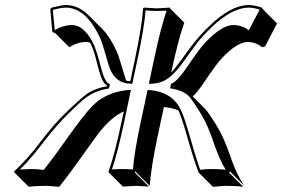

<svg xmlns="http://www.w3.org/2000/svg" viewBox="-20 -678 1115 759"><path d="M341.3 -112.3Q255.4 8.3 230 40Q221.7 50.8 213.9 60.5Q169.4 56.6 167.5 56.6Q121.1 56.6 93.8 60.5L37.1 3.9L35.2 0Q85.9 -45.4 144.5 -123Q195.8 -190.4 244.6 -236.8Q307.6 -296.9 328.1 -310.1Q359.4 -329.6 402.8 -336.9L403.3 -339.8Q398.4 -342.8 394.5 -346.7Q379.4 -361.8 363.8 -427.7Q351.6 -478 339.8 -502Q337.4 -506.3 335.9 -509.8Q327.6 -512.2 320.3 -512.2Q286.1 -511.7 253.9 -491.2L197.3 -547.9L187 -550.8L178.7 -642.1L184.6 -647.9Q223.6 -657.7 240.7 -658.2Q290 -657.2 328.1 -619.6L384.8 -563Q415.5 -531.7 441.4 -474.6Q449.7 -456.1 472.7 -377.9Q476.1 -366.7 479 -358.9Q487.3 -357.4 495.1 -356.9L513.7 -444.8Q541 -574.2 545.9 -645L548.8 -647.9Q550.8 -647.9 599.1 -645L651.9 -647.9V-645L708.5 -588.4Q684.6 -521.5 656.7 -391.1Q671.9 -405.8 719.7 -473.1Q744.6 -507.8 765.1 -530.8Q876.5 -657.2 962.9 -658.2Q981.9 -658.2 1012.2 -648.9Q1014.2 -648.4 1014.6 -647.9L1018.6 -642.1L1075.2 -585.4L1027.8 -494.6L1016.1 -491.2Q991.2 -511.7 958.5 -512.2Q915.5 -510.7 854.5 -445.3Q835 -424.3 784.7 -349.6Q758.8 -311.5 741.7 -296.9L790 -248.5Q803.7 -234.4 836.9 -180.7Q865.7 -134.3 893.1 -53.2Q915 11.7 945.8 56.6L889.2 0L885.3 3.9L941.9 60.5Q916.5 56.6 869.6 56.6Q863.3 56.6 821.8 60.5L765.1 3.9Q745.6 -46.4 711.9 -165.5Q711.4 -168 710.9 -168.9Q695.3 -221.2 685.1 -241.7Q660.6 -252 627.9 -254.9L604 -143.6Q576.7 -13.7 571.8 56.6L515.1 0L512.2 2.9L568.8 59.6Q566.9 59.6 518.6 56.6L465.8 59.6L409.2 2.9V0Q433.6 -68.4 461.4 -200.2L469.7 -237.8Q418.9 -215.8 366.2 -146.5Q357.4 -134.8 341.3 -112.3ZM668.9 -335.9 665.5 -339.8 664.6 -336.9Q667 -336.4 668.9 -335.9ZM276.9 -174.8Q332.5 -251.5 366.2 -277.8Q416 -315.4 484.4 -321.8L497.6 -322.8L471.2 -197.8Q445.3 -75.2 422.4 -8.3Q439.9 -9.8 461.9 -9.8Q486.8 -9.8 505.4 -7.8Q511.2 -78.6 537.6 -202.1L563.5 -322.3L572.3 -321.8Q658.7 -314.5 692.9 -247.6Q705.1 -224.1 720.7 -171.9Q754.9 -52.7 768.6 -14.6Q770 -10.3 771.5 -6.8Q801.3 -10.3 813 -9.8Q841.8 -9.8 872.1 -7.3Q846.7 -47.4 820.3 -126.5Q799.3 -188 772 -231.9Q736.3 -289.6 723.6 -300.8Q702.1 -319.8 662.6 -327.1L652.3 -329.1L656.7 -347.2L661.1 -349.1Q683.1 -358.9 723.6 -418.9Q766.6 -482.9 790.5 -508.8Q855.5 -578.1 901.9 -579.1Q937.5 -578.6 961.9 -559.1L964.4 -559.6L1006.3 -640.1Q981.4 -647.9 962.9 -647.9Q879.9 -647 772.5 -524.4Q757.8 -507.8 702.6 -430.7Q659.2 -369.6 620.1 -355Q601.6 -348.1 581.1 -347.2L568.4 -346.7L589.8 -447.3Q616.2 -571.3 638.7 -636.2Q620.1 -634.8 599.1 -634.8Q574.2 -634.8 555.7 -637.2Q549.8 -565.9 523.4 -442.9L502.9 -346.7L494.6 -347.2Q438.5 -349.1 415.5 -404.3Q408.7 -419.9 398.9 -457Q385.7 -504.4 376 -526.9Q320.8 -647 240.7 -647.9Q222.7 -647.9 191.9 -639.6Q189.9 -639.2 189 -638.7L196.3 -559.1Q230 -578.6 263.7 -579.1Q309.1 -579.1 344.2 -515.1Q346.7 -510.3 348.6 -506.3Q361.3 -481 381.3 -403.3Q393.6 -357.9 408.2 -348.6L414.6 -345.2L410.6 -328.1L404.3 -327.1Q348.6 -317.9 306.6 -281.7Q295.9 -272.5 251.5 -230Q204.1 -184.6 142.6 -104Q98.6 -46.9 58.6 -7.8Q87.9 -9.8 110.8 -9.8Q124 -9.8 152.8 -6.3Q189 -50.8 274.9 -172.4Q276.4 -173.8 276.9 -174.8Z"/></svg>

Font: Linux Biolinum Shadow O
Style: Italic
Weight: 400
Italic angle: -12°
Designer: Philipp H. Poll
Foundry: Philipp H. Poll
Version: Version 0.6.2